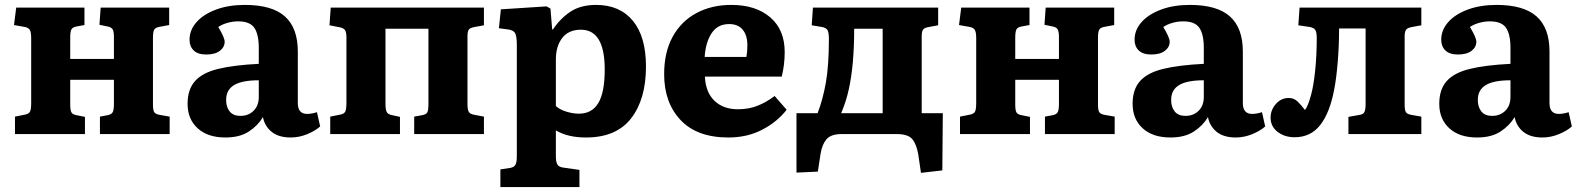

<svg xmlns="http://www.w3.org/2000/svg" viewBox="-20 -546 6423 782"><path d="M41 0V-71L81 -79Q97 -82 102 -91Q107 -100 107 -127V-390Q107 -415 101.5 -424Q96 -433 82 -436L37 -444L46 -515H324V-444L291 -438Q275 -435 270.5 -425.5Q266 -416 266 -392V-306H444V-395Q444 -417 439 -426Q434 -435 419 -438L385 -445L390 -515H669V-444L631 -437Q613 -434 608 -425Q603 -416 603 -393V-120Q603 -98 608 -89.5Q613 -81 631 -78L671 -71V0H387V-71L419 -77Q434 -80 439 -89Q444 -98 444 -122V-221H266V-121Q266 -98 270.5 -89Q275 -80 291 -77L326 -70V0Z M898 14Q826 14 785 -23.5Q744 -61 744 -123Q744 -182 774.5 -216Q805 -250 869 -265.5Q933 -281 1034 -286V-351Q1034 -406 1016 -432.5Q998 -459 950 -459Q927 -459 905 -452.5Q883 -446 869 -436Q895 -393 895 -376Q895 -354 875.5 -339Q856 -324 820 -324Q786 -324 769 -340.5Q752 -357 752 -384Q752 -424 780.5 -456Q809 -488 860 -507Q911 -526 977 -526Q1088 -526 1140.5 -479Q1193 -432 1193 -336V-126Q1193 -82 1231 -82Q1248 -82 1271 -89L1284 -31Q1264 -13 1231 0.5Q1198 14 1164 14Q1115 14 1086.5 -9Q1058 -32 1051 -69Q1030 -34 993 -10Q956 14 898 14ZM959 -74Q992 -74 1013 -95Q1034 -116 1034 -151V-219Q966 -219 933.5 -199.5Q901 -180 901 -139Q901 -110 915.5 -92Q930 -74 959 -74Z M1325 0V-71L1365 -79Q1381 -82 1386 -91Q1391 -100 1391 -129V-393Q1391 -415 1385 -423.5Q1379 -432 1363 -435L1322 -443L1327 -515H1951V-443L1913 -436Q1895 -433 1889.5 -425.5Q1884 -418 1884 -398V-123Q1884 -99 1889.5 -90Q1895 -81 1914 -78L1951 -71V0H1667V-71L1700 -77Q1716 -80 1720.5 -88.5Q1725 -97 1725 -124V-429H1550V-123Q1550 -100 1555 -90Q1560 -80 1577 -77L1609 -70V0Z M2018 216V144L2057 138Q2072 136 2078.5 126.5Q2085 117 2085 90V-362Q2085 -399 2078 -411Q2071 -423 2050 -426L2012 -431L2020 -508L2206 -520L2222 -511L2229 -426H2232Q2262 -471 2303.5 -498.5Q2345 -526 2408 -526Q2504 -526 2557.5 -461.5Q2611 -397 2611 -275Q2611 -142 2550.5 -64Q2490 14 2367 14Q2292 14 2244 -15V90Q2244 114 2250.5 124.5Q2257 135 2277 137L2340 146V216ZM2338 -83Q2391 -83 2417 -126.5Q2443 -170 2443 -263Q2443 -425 2346 -425Q2296 -425 2270 -391.5Q2244 -358 2244 -303V-114Q2259 -100 2286 -91.5Q2313 -83 2338 -83Z M2947 14Q2819 14 2752 -57Q2685 -128 2685 -244Q2685 -333 2719.5 -396Q2754 -459 2816 -492.5Q2878 -526 2959 -526Q3058 -526 3117 -475.5Q3176 -425 3176 -334Q3176 -283 3164 -234H2851Q2854 -170 2890 -135.5Q2926 -101 2985 -101Q3030 -101 3066 -115.5Q3102 -130 3135 -155L3184 -99Q3145 -49 3084 -17.5Q3023 14 2947 14ZM2850 -314H3020Q3024 -335 3024 -361Q3024 -402 3005 -425Q2986 -448 2950 -448Q2903 -448 2878.5 -411Q2854 -374 2850 -314Z M3731 158 3720 83Q3713 42 3696 21Q3679 0 3631 0H3409Q3364 0 3346 21.5Q3328 43 3322 81L3311 153L3224 157V-85H3310Q3332 -142 3344 -211.5Q3356 -281 3356 -388Q3356 -413 3350.5 -423Q3345 -433 3328 -436L3286 -443L3291 -515H3801V-443L3763 -436Q3744 -433 3739 -424.5Q3734 -416 3734 -398V-85H3820L3818 148ZM3406 -85H3575V-429H3459Q3459 -280 3437 -182Q3427 -135 3406 -85Z M3890 0V-71L3930 -79Q3946 -82 3951 -91Q3956 -100 3956 -127V-390Q3956 -415 3950.5 -424Q3945 -433 3931 -436L3886 -444L3895 -515H4173V-444L4140 -438Q4124 -435 4119.5 -425.5Q4115 -416 4115 -392V-306H4293V-395Q4293 -417 4288 -426Q4283 -435 4268 -438L4234 -445L4239 -515H4518V-444L4480 -437Q4462 -434 4457 -425Q4452 -416 4452 -393V-120Q4452 -98 4457 -89.5Q4462 -81 4480 -78L4520 -71V0H4236V-71L4268 -77Q4283 -80 4288 -89Q4293 -98 4293 -122V-221H4115V-121Q4115 -98 4119.5 -89Q4124 -80 4140 -77L4175 -70V0Z M4747 14Q4675 14 4634 -23.5Q4593 -61 4593 -123Q4593 -182 4623.5 -216Q4654 -250 4718 -265.5Q4782 -281 4883 -286V-351Q4883 -406 4865 -432.5Q4847 -459 4799 -459Q4776 -459 4754 -452.5Q4732 -446 4718 -436Q4744 -393 4744 -376Q4744 -354 4724.5 -339Q4705 -324 4669 -324Q4635 -324 4618 -340.5Q4601 -357 4601 -384Q4601 -424 4629.5 -456Q4658 -488 4709 -507Q4760 -526 4826 -526Q4937 -526 4989.5 -479Q5042 -432 5042 -336V-126Q5042 -82 5080 -82Q5097 -82 5120 -89L5133 -31Q5113 -13 5080 0.5Q5047 14 5013 14Q4964 14 4935.5 -9Q4907 -32 4900 -69Q4879 -34 4842 -10Q4805 14 4747 14ZM4808 -74Q4841 -74 4862 -95Q4883 -116 4883 -151V-219Q4815 -219 4782.5 -199.5Q4750 -180 4750 -139Q4750 -110 4764.5 -92Q4779 -74 4808 -74Z M5253 13Q5212 13 5183.5 -9Q5155 -31 5155 -67Q5155 -98 5176.5 -122.5Q5198 -147 5229 -147Q5250 -147 5265 -132.5Q5280 -118 5295 -98Q5307 -112 5320 -160Q5330 -196 5336.5 -258.5Q5343 -321 5343 -391Q5343 -415 5337 -424Q5331 -433 5315 -436L5268 -443L5273 -515H5769V-443L5731 -436Q5713 -433 5707 -425Q5701 -417 5701 -398V-120Q5701 -98 5706 -89.5Q5711 -81 5729 -78L5769 -71V0H5472V-70L5517 -78Q5532 -80 5537 -89.5Q5542 -99 5542 -123V-430H5434Q5434 -361 5428.5 -294Q5423 -227 5414 -181Q5396 -86 5357 -36.5Q5318 13 5253 13Z M5996 14Q5924 14 5883 -23.5Q5842 -61 5842 -123Q5842 -182 5872.5 -216Q5903 -250 5967 -265.5Q6031 -281 6132 -286V-351Q6132 -406 6114 -432.5Q6096 -459 6048 -459Q6025 -459 6003 -452.5Q5981 -446 5967 -436Q5993 -393 5993 -376Q5993 -354 5973.5 -339Q5954 -324 5918 -324Q5884 -324 5867 -340.5Q5850 -357 5850 -384Q5850 -424 5878.5 -456Q5907 -488 5958 -507Q6009 -526 6075 -526Q6186 -526 6238.5 -479Q6291 -432 6291 -336V-126Q6291 -82 6329 -82Q6346 -82 6369 -89L6382 -31Q6362 -13 6329 0.5Q6296 14 6262 14Q6213 14 6184.5 -9Q6156 -32 6149 -69Q6128 -34 6091 -10Q6054 14 5996 14ZM6057 -74Q6090 -74 6111 -95Q6132 -116 6132 -151V-219Q6064 -219 6031.5 -199.5Q5999 -180 5999 -139Q5999 -110 6013.5 -92Q6028 -74 6057 -74Z"/></svg>

Font: Literata 12pt
Style: Bold
Weight: 700
Designer: Latin by Veronika Burian and Jose Scaglione. Greek by Irene Vlachou. Cyrillic by Vera Evstafieva.
Foundry: TypeTogether
Version: Version 3.002